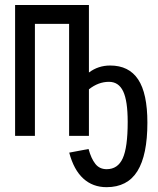

<svg xmlns="http://www.w3.org/2000/svg" viewBox="-20 -549 640 776"><path d="M41 0V-528.8H339.4V-255.9Q377 -284.2 425.3 -284.2Q501 -284.2 538.3 -228Q575.7 -171.9 575.7 -53.2Q575.7 77.6 535.4 142.6Q495.1 207.5 410.6 207.5Q355 207.5 316.7 172.6Q278.3 137.7 259.8 67.9L337.9 53.2Q348.6 92.3 365.5 113.5Q382.3 134.8 411.1 134.8Q456.1 134.8 476.1 90.8Q496.1 46.9 496.1 -56.2Q496.1 -141.6 477.8 -179.9Q459.5 -218.3 420.4 -218.3Q377.4 -218.3 339.4 -188V0H259.3V-452.6H121.1V0Z"/></svg>

Font: Cousine
Style: Regular
Weight: 400
Monospace: yes
Designer: Steve Matteson
Foundry: Monotype Imaging Inc.
Version: Version 1.21